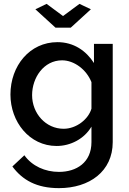

<svg xmlns="http://www.w3.org/2000/svg" viewBox="-20 -750 669 993"><path d="M221 -730 163 -702 267 -607H346L450 -702L391 -730L306 -667ZM34 -261C34 -120 132 5 273 5C345 5 416 -32 453 -95V-15C453 91 375 139 285 139C213 139 146 109 106 53L44 111C96 181 169 223 285 223C443 223 563 136 563 -15V-523H466V-424C425 -488 361 -532 277 -532C134 -532 34 -410 34 -261ZM453 -188C437 -133 375 -84 309 -84C217 -84 146 -163 146 -258C146 -348 206 -438 301 -438C363 -438 427 -391 453 -325Z"/></svg>

Font: FIGSv2-sans-serif SemiBold
Style: Regular
Weight: 600
Designer: Matt McInerney, Pablo Impallari, Rodrigo Fuenzalida,Mirko Velimirovic
Foundry: Matt McInerney, Pablo Impallari, Rodrigo Fuenzalida
Version: Version 4.021;hotconv 1.0.109;makeotfexe 2.5.65596